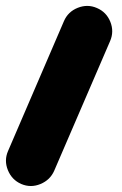

<svg xmlns="http://www.w3.org/2000/svg" viewBox="-103 -350 406 641"><path d="M220.7 -323.2Q252.4 -309.6 265.4 -277.1Q278.3 -244.6 264.6 -212.9L78.1 219.7Q64.5 251 32 264.4Q-0.5 277.8 -32.2 264.2Q-63.5 250.5 -76.7 218Q-89.8 185.5 -76.2 154.3L110.4 -279.3Q124 -311 156.7 -324Q189.5 -336.9 220.7 -323.2Z"/></svg>

Font: Mikhak-FD Black
Style: Regular
Weight: 900
Designer: Amin Abedi
Version: Version 3.2